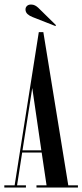

<svg xmlns="http://www.w3.org/2000/svg" viewBox="-22 -846 372 866"><path d="M-2.5 0V-10H44L153 -701H173.5L286 -10H329.5V0H142.5V-10H188L166 -158H78L55 -10H95V0ZM79.5 -168H164.5L123.5 -449ZM228 -728.5 125 -769Q111.5 -774 102.2 -782.5Q93 -791 93 -803.5Q93 -812.5 99.5 -819Q106 -825.5 118 -825.5Q128 -825.5 135.8 -821.5Q143.5 -817.5 150.5 -811L230.5 -732.5Z"/></svg>

Font: Imbue 100pt Medium
Style: Regular
Weight: 500
Designer: Tyler Finck
Foundry: Etcetera Type Company
Version: Version 1.102; ttfautohint (v1.8.3)